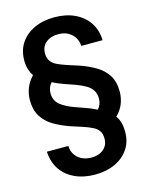

<svg xmlns="http://www.w3.org/2000/svg" viewBox="-137 -797 868 1115"><g transform="rotate(-15 297.5 -240.0)"><path d="M294 232Q225 232 172 207Q119 182 89.5 137Q60 92 57 31H186Q186 57 199 79.5Q212 102 236.5 116Q261 130 296 131Q341 132 370.5 108.5Q400 85 400 43Q400 14 387.5 -3.5Q375 -21 351 -32.5Q327 -44 295.5 -54.5Q264 -65 226 -77Q174 -95 131.5 -120Q89 -145 64 -184.5Q39 -224 39 -283Q39 -322 53 -356.5Q67 -391 94 -419Q81 -439 74 -462Q67 -485 67 -514Q67 -575 96.5 -619Q126 -663 178.5 -687.5Q231 -712 300 -712Q370 -712 422.5 -687Q475 -662 505 -617.5Q535 -573 537 -511H409Q408 -537 395 -559.5Q382 -582 357.5 -596.5Q333 -611 298 -611Q253 -612 223.5 -588.5Q194 -565 194 -523Q194 -495 206.5 -477Q219 -459 243 -447.5Q267 -436 299 -425.5Q331 -415 369 -403Q421 -385 463.5 -360Q506 -335 531 -296Q556 -257 556 -197Q556 -159 542 -124Q528 -89 499 -61Q513 -42 519.5 -18.5Q526 5 526 34Q527 94 497.5 138.5Q468 183 415.5 207.5Q363 232 294 232ZM406 -128Q417 -141 423 -156Q429 -171 429 -189Q429 -219 415.5 -239.5Q402 -260 378 -274Q354 -288 321.5 -300Q289 -312 250 -325Q231 -332 216 -338.5Q201 -345 188 -352Q177 -340 171 -324.5Q165 -309 165 -291Q165 -268 173.5 -250.5Q182 -233 198 -220Q214 -207 236 -196Q258 -185 285.5 -175.5Q313 -166 343 -155Q361 -149 376.5 -142Q392 -135 406 -128Z"/></g></svg>

Font: DM Sans 28pt SemiBold
Style: Regular
Weight: 600
Version: Version 4.004;gftools[0.9.30]